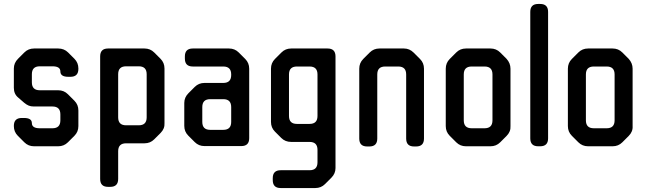

<svg xmlns="http://www.w3.org/2000/svg" viewBox="-20 -730 3266 970"><path d="M103 -11Q123 9 152 9H274Q303 9 323 -11L356 -44Q376 -64 376 -93V-172Q376 -201 356 -221L323 -254Q303 -274 274 -274H181Q141 -274 141 -314V-355Q141 -395 181 -395H245Q285 -395 285 -369Q285 -342 325 -342H336Q376 -342 376 -382V-384Q376 -413 356 -433L324 -465Q304 -485 274 -485H152Q123 -485 103 -465L71 -433Q50 -412 50 -384V-286Q50 -255 72 -237L102 -211Q114 -201 125 -196.5Q136 -192 151 -192H245Q285 -192 285 -152V-122Q285 -82 245 -82H181Q141 -82 141 -108Q141 -134 101 -134H90Q50 -134 50 -94V-93Q50 -64 70 -44Z M526 214H537Q577 214 577 174V34Q577 -6 617 -6H710Q739 -6 759 -26L791 -58Q813 -80 811 -108V-384Q811 -413 791 -433L759 -465Q739 -485 710 -485H526Q486 -485 486 -445V174Q486 214 526 214ZM577 -137V-355Q577 -395 617 -395H681Q721 -395 721 -355V-137Q721 -97 681 -97H617Q577 -97 577 -137Z M964 -12Q984 8 1013 8H1199Q1239 8 1239 -32V-383Q1239 -412 1219 -432L1186 -465Q1166 -485 1137 -485H954Q914 -485 914 -445V-434Q914 -394 954 -394H1108Q1148 -394 1148 -354V-351Q1148 -311 1108 -311H1013Q984 -311 964 -291L932 -259Q911 -238 911 -210V-94Q911 -65 931 -45ZM1002 -114V-189Q1002 -229 1042 -229H1108Q1148 -229 1148 -189V-114Q1148 -74 1108 -74H1042Q1002 -74 1002 -114Z M1358 180Q1358 220 1398 220H1573Q1602 220 1622 200L1654 168Q1675 147 1675 119V-445Q1675 -485 1635 -485H1451Q1422 -485 1402 -465L1369 -432Q1349 -412 1349 -383V-114Q1349 -85 1369 -65L1401 -33Q1421 -13 1451 -13H1544Q1584 -13 1584 27V90Q1584 130 1544 130H1398Q1358 130 1358 170ZM1440 -144V-354Q1440 -394 1480 -394H1544Q1584 -394 1584 -354V-144Q1584 -104 1544 -104H1480Q1440 -104 1440 -144Z M1835 10H1846Q1886 10 1886 -30V-354Q1886 -394 1926 -394H1992Q2032 -394 2032 -354V-30Q2032 10 2072 10H2082Q2122 10 2122 -30V-383Q2122 -412 2102 -432L2070 -464Q2049 -485 2021 -485H1897Q1868 -485 1848 -465L1815 -432Q1795 -412 1795 -383V-30Q1795 10 1835 10Z M2285 -11Q2305 9 2334 9H2458Q2487 9 2507 -11L2539 -43Q2561 -65 2559 -93V-383Q2559 -411 2539 -433L2507 -465Q2487 -485 2458 -485H2334Q2305 -485 2285 -465L2252 -432Q2232 -412 2232 -383V-93Q2232 -64 2252 -44ZM2323 -122V-354Q2323 -394 2363 -394H2428Q2468 -394 2468 -354V-122Q2468 -82 2428 -82H2363Q2323 -82 2323 -122Z M2699 9H2709Q2749 9 2749 -31V-670Q2749 -710 2709 -710H2699Q2659 -710 2659 -670V-31Q2659 9 2699 9Z M2902 -11Q2922 9 2951 9H3075Q3104 9 3124 -11L3156 -43Q3178 -65 3176 -93V-383Q3176 -411 3156 -433L3124 -465Q3104 -485 3075 -485H2951Q2922 -485 2902 -465L2869 -432Q2849 -412 2849 -383V-93Q2849 -64 2869 -44ZM2940 -122V-354Q2940 -394 2980 -394H3045Q3085 -394 3085 -354V-122Q3085 -82 3045 -82H2980Q2940 -82 2940 -122Z"/></svg>

Font: WDXL Lubrifont TC
Style: Regular
Weight: 400
Designer: [WDXL Lubrifont] Copyright 2020-2022 (c) NightFurySL2001, Skr-ZERO; [ZCOOL QingKe HuangYou] Copyright 2018-2022 (c) The 
Version: Version 2.001;hotconv 1.1.1;makeotfexe 2.6.0